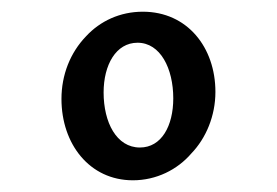

<svg xmlns="http://www.w3.org/2000/svg" viewBox="-20 -583 473 328"><path d="M207 -275C247 -275 283 -293 307 -321C332 -347 348 -385 348 -426C348 -502 300 -563 224 -563C185 -563 151 -547 127 -521C100 -493 85 -455 85 -414C85 -337 133 -275 207 -275ZM219 -331C179 -331 157 -374 157 -425C157 -472 178 -510 215 -510C254 -510 276 -466 276 -415C276 -368 256 -331 219 -331Z"/></svg>

Font: Noto Serif Devanagari Condensed
Style: Bold
Weight: 700
Width: 3
Designer: Universal Thirst, Indian Type Foundry and the Monotype Design Team
Foundry: Monotype Imaging Inc.
Version: Version 2.004